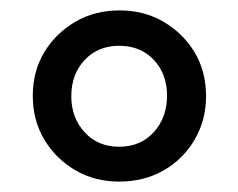

<svg xmlns="http://www.w3.org/2000/svg" viewBox="-20 -735 458 369"><path d="M209 -386Q162 -386 124.5 -408Q87 -430 65 -467Q43 -504 43 -551Q43 -598 65 -634.5Q87 -671 124.5 -693Q162 -715 210 -715Q257 -715 294.5 -693Q332 -671 354 -634.5Q376 -598 376 -550Q376 -504 354 -466.5Q332 -429 294.5 -407.5Q257 -386 209 -386ZM209 -453Q250 -453 275.5 -481Q301 -509 301 -551Q301 -593 275.5 -620Q250 -647 209 -647Q168 -647 142.5 -619.5Q117 -592 117 -550Q117 -509 142.5 -481Q168 -453 209 -453Z"/></svg>

Font: Nunito Sans 10pt Expanded SemiBold
Style: Regular
Weight: 600
Width: 7
Designer: Vernon Adams
Foundry: Vernon Adams
Version: Version 3.101;gftools[0.9.27]